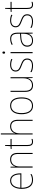

<svg xmlns="http://www.w3.org/2000/svg" viewBox="1871 -2671 810 4592"><g transform="rotate(-90 2276.0 -375.0)"><path d="M253 -538C119 -538 55 -416 55 -261C55 -100 119 10 266 10C322 10 365 -1 407 -23V-51C355 -24 319 -15 266 -15C144 -15 80 -105 81 -269H426V-295C426 -427 377 -538 253 -538ZM253 -513C355 -513 401 -420 400 -293H82C92 -438 157 -513 253 -513Z M759 -538C659 -538 609 -477 590 -416H588L585 -528H564V0H590V-305C590 -446 661 -513 759 -513C840 -513 889 -465 889 -352V0H915V-357C915 -481 858 -538 759 -538Z M1182 -15C1121 -15 1104 -55 1104 -130V-503H1249V-528H1104V-658H1083L1076 -528L1008 -524V-503H1078V-130C1078 -42 1101 10 1182 10C1211 10 1230 5 1249 -2V-27C1231 -20 1209 -15 1182 -15Z M1382 -495V-760H1356V0H1382V-301C1382 -446 1454 -513 1550 -513C1631 -513 1681 -466 1681 -351V0H1707V-353C1707 -478 1650 -538 1551 -538C1452 -538 1401 -478 1382 -420H1380C1381 -446 1382 -464 1382 -495Z M2243 -264C2243 -423 2187 -538 2045 -538C1913 -538 1840 -436 1840 -265C1840 -97 1908 10 2042 10C2179 10 2243 -97 2243 -264ZM1867 -265C1867 -421 1928 -513 2045 -513C2170 -513 2216 -408 2216 -264C2216 -110 2163 -15 2042 -15C1923 -15 1867 -112 1867 -265Z M2726 -528H2700V-227C2700 -82 2632 -15 2532 -15C2448 -15 2401 -65 2401 -179V-528H2375V-174C2375 -53 2428 10 2531 10C2633 10 2681 -51 2701 -111H2703L2706 0H2726Z M3173 -130C3173 -226 3098 -251 3018 -284C2943 -315 2887 -334 2887 -407C2887 -477 2941 -513 3026 -513C3071 -513 3121 -502 3152 -484L3164 -509C3128 -526 3080 -538 3026 -538C2921 -538 2861 -485 2861 -407C2861 -317 2927 -292 3010 -259C3088 -229 3146 -206 3146 -131C3146 -59 3102 -15 3000 -15C2945 -15 2893 -29 2849 -53V-23C2881 -7 2936 10 3000 10C3116 10 3173 -44 3173 -130Z M3314 -722C3294 -722 3288 -706 3288 -690C3288 -673 3294 -658 3313 -658C3334 -658 3340 -672 3340 -690C3340 -706 3336 -722 3314 -722ZM3326 -528H3300V0H3326Z M3643 -537C3593 -537 3544 -523 3499 -501L3509 -476C3558 -502 3601 -512 3643 -512C3727 -512 3765 -467 3765 -347V-301L3677 -295C3538 -285 3455 -234 3455 -129C3455 -49 3502 10 3600 10C3697 10 3742 -42 3764 -99H3766L3769 0H3791V-353C3791 -483 3743 -537 3643 -537ZM3678 -271 3765 -277V-220C3764 -98 3715 -14 3600 -14C3525 -14 3483 -57 3483 -129C3483 -220 3556 -263 3678 -271Z M4231 -130C4231 -226 4156 -251 4076 -284C4001 -315 3945 -334 3945 -407C3945 -477 3999 -513 4084 -513C4129 -513 4179 -502 4210 -484L4222 -509C4186 -526 4138 -538 4084 -538C3979 -538 3919 -485 3919 -407C3919 -317 3985 -292 4068 -259C4146 -229 4204 -206 4204 -131C4204 -59 4160 -15 4058 -15C4003 -15 3951 -29 3907 -53V-23C3939 -7 3994 10 4058 10C4174 10 4231 -44 4231 -130Z M4461 -15C4400 -15 4383 -55 4383 -130V-503H4528V-528H4383V-658H4362L4355 -528L4287 -524V-503H4357V-130C4357 -42 4380 10 4461 10C4490 10 4509 5 4528 -2V-27C4510 -20 4488 -15 4461 -15Z"/></g></svg>

Font: Noto Sans Arabic UI SmCn Th
Style: Regular
Weight: 100
Width: 4
Designer: Monotype Design Team, Nadine Chahine and Nizar Qandah
Foundry: Monotype Imaging Inc.
Version: Version 2.010